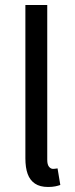

<svg xmlns="http://www.w3.org/2000/svg" viewBox="-20 -732 297 764"><path d="M171 12Q139 12 119 -1.5Q99 -15 90 -40Q81 -65 81 -102V-712H168V-96Q168 -77 175 -68.5Q182 -60 191 -60Q195 -60 198.5 -60.5Q202 -61 209 -62L220 4Q212 7 200 9.5Q188 12 171 12Z"/></svg>

Font: Assistant Medium
Style: Regular
Weight: 500
Designer: Hebrew By Ben Nathan, Latin by Paul Hunt
Version: Version 3.000